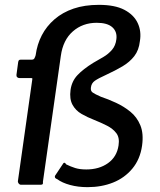

<svg xmlns="http://www.w3.org/2000/svg" viewBox="-20 -762 661 792"><path d="M388 -742Q454 -742 493 -721.5Q532 -701 548 -667Q564 -633 557 -592Q553 -555 534 -530.5Q515 -506 485.5 -488.5Q456 -471 417 -453Q386 -439 371.5 -429Q357 -419 355 -401Q353 -387 362 -380.5Q371 -374 396 -363Q426 -353 458.5 -338Q491 -323 518 -301Q545 -279 559 -245Q573 -211 566 -161Q558 -105 526 -66.5Q494 -28 446.5 -9Q399 10 341 10Q302 10 269 1Q236 -8 216 -23Q210 -25 207.5 -28.5Q205 -32 207 -37L241 -88Q244 -92 247.5 -90Q251 -88 253 -84Q271 -75 290 -69Q309 -63 336 -63Q389 -63 425.5 -89Q462 -115 469 -162Q474 -194 460 -212.5Q446 -231 421.5 -243.5Q397 -256 367 -268Q341 -278 316.5 -292Q292 -306 279 -330Q266 -354 271 -391Q276 -427 299.5 -452Q323 -477 365 -503Q386 -515 406.5 -527Q427 -539 442 -556.5Q457 -574 460 -600Q464 -631 443.5 -649.5Q423 -668 379 -668Q321 -668 280.5 -632.5Q240 -597 231 -532L157 -12Q158 -5 156 -2.5Q154 0 148 0H66Q61 0 57 -5Q53 -10 54 -16L113 -433Q114 -438 113 -439Q112 -440 107 -440H60Q54 -440 50.5 -444Q47 -448 48 -454L55 -506Q56 -511 58 -513.5Q60 -516 67 -516H112Q119 -516 122 -521.5Q125 -527 127 -534Q133 -579 152.5 -616.5Q172 -654 205 -682.5Q238 -711 283.5 -726.5Q329 -742 388 -742Z"/></svg>

Font: Libre Franklin Thin Medium
Style: Italic
Weight: 500
Italic angle: -8°
Version: Version 3.000